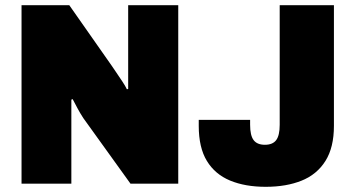

<svg xmlns="http://www.w3.org/2000/svg" viewBox="-20 -708 1366 740"><path d="M63 0V-688H247L411 -454Q418 -444 429 -427.5Q440 -411 451.5 -394Q463 -377 469 -364L474 -365Q474 -390 474 -414.5Q474 -439 474 -454V-688H667V0H483L301 -253Q288 -273 278.5 -291Q269 -309 260 -326L255 -324Q255 -305 255 -285.5Q255 -266 255 -253V0ZM1004 12Q925 12 867 -12Q809 -36 777.5 -87.5Q746 -139 746 -223V-246H944V-227Q944 -186 957.5 -168Q971 -150 1001 -150Q1031 -150 1044.5 -168Q1058 -186 1058 -227V-688H1267V-223Q1267 -140 1234.5 -88Q1202 -36 1143 -12Q1084 12 1004 12Z"/></svg>

Font: Archivo SemiCondensed Black
Style: Regular
Weight: 900
Width: 4
Designer: Hector Gatti
Foundry: Omnibus-Type
Version: Version 2.001